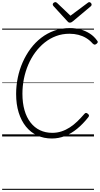

<svg xmlns="http://www.w3.org/2000/svg" viewBox="-20 -1278 936 1798"><path d="M466 19Q390 19 328.5 -9.5Q267 -38 223 -92.5Q179 -147 155 -224Q131 -301 131 -398Q131 -475 146.5 -550.5Q162 -626 192.5 -695Q223 -764 266.5 -822.5Q310 -881 366 -924Q422 -967 489 -991Q556 -1015 634 -1015Q687 -1015 734.5 -1002Q782 -989 822 -963Q862 -937 890 -897Q898 -888 895 -881Q892 -874 882 -866Q872 -859 865 -860Q858 -861 847 -871Q820 -902 786.5 -922Q753 -942 714 -952Q675 -962 630 -962Q564 -962 506 -940.5Q448 -919 399 -880Q350 -841 311 -788.5Q272 -736 245 -673Q218 -610 204 -541Q190 -472 190 -400Q190 -314 209.5 -246Q229 -178 266 -130.5Q303 -83 354.5 -58.5Q406 -34 470 -34Q515 -34 556 -47.5Q597 -61 634 -85Q671 -109 704.5 -141.5Q738 -174 770 -211Q778 -221 786 -220.5Q794 -220 803 -212Q813 -204 813.5 -196.5Q814 -189 806 -179Q756 -116 701.5 -71.5Q647 -27 588 -4Q529 19 466 19ZM816 -1258Q824 -1258 831 -1250.5Q838 -1243 838 -1235Q838 -1231 836.5 -1227.5Q835 -1224 831 -1220L663 -1079Q655 -1073 649 -1069.5Q643 -1066 634 -1066Q626 -1066 621 -1069.5Q616 -1073 610 -1080L480 -1222Q477 -1226 475.5 -1230Q474 -1234 474 -1236Q474 -1246 482.5 -1252Q491 -1258 498 -1258Q504 -1258 507.5 -1255.5Q511 -1253 516 -1249L640 -1131L797 -1248Q803 -1253 807 -1255.5Q811 -1258 816 -1258ZM0 490H860V500H0ZM0 -20H860V0H0ZM0 -505H860V-500H0ZM0 -1010H860V-1000H0Z"/></svg>

Font: Playwrite ZA Guides
Style: Regular
Weight: 400
Designer: Veronika Burian, José Scaglione
Foundry: TypeTogether
Version: Version 1.003